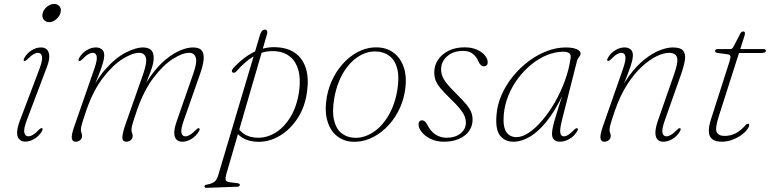

<svg xmlns="http://www.w3.org/2000/svg" viewBox="-20 -690 3790 945"><path d="M111.5 -97.5Q95.5 -54.5 99.8 -36.8Q104 -19 119.5 -19Q129.5 -19 141.5 -26Q153.5 -33 170 -50Q176 -56 180 -58.2Q184 -60.5 187 -59Q190.5 -57.5 189.8 -53.5Q189 -49.5 186.5 -44.5Q172.5 -20.5 149.8 -6.8Q127 7 104 7Q86.5 7 75.5 -3.8Q64.5 -14.5 64.2 -36.2Q64 -58 76 -91.5L174.5 -351.5Q190.5 -395 186.5 -412.5Q182.5 -430 166.5 -430Q157 -430 145 -423.2Q133 -416.5 116 -399Q110 -393.5 106.2 -391.2Q102.5 -389 99 -390.5Q95.5 -392 96.2 -395.8Q97 -399.5 99.5 -404.5Q113.5 -429 136.2 -442.8Q159 -456.5 182 -456.5Q200.5 -456.5 211.2 -445.8Q222 -435 222.5 -413Q223 -391 210 -358ZM222 -581Q204.5 -581 194.8 -594Q185 -607 190 -625Q193.5 -638 202.2 -648.2Q211 -658.5 222.5 -664.5Q234 -670.5 246 -670.5Q264.5 -670.5 273.8 -658Q283 -645.5 277.5 -626.5Q274.5 -614.5 265.8 -604.2Q257 -594 245.8 -587.5Q234.5 -581 222 -581Z M594.5 -69 684.5 -325Q705 -384 697.8 -407Q690.5 -430 665 -430Q632 -430 584 -400.2Q536 -370.5 487.8 -308.2Q439.5 -246 405.5 -148.5Q393.5 -113 387.5 -94.2Q381.5 -75.5 379.8 -66.8Q378 -58 378 -52.5Q378 -41.5 381 -35.8Q384 -30 384 -21Q384 -8 374.5 -0.2Q365 7.5 352 7.5Q336.5 7.5 333.5 -9Q330.5 -25.5 346 -69L444.5 -352Q459.5 -395 456 -412.5Q452.5 -430 436.5 -430Q427 -430 414.8 -423.2Q402.5 -416.5 386 -399Q380 -393.5 376.2 -391.2Q372.5 -389 369 -390.5Q365.5 -392 366.2 -395.8Q367 -399.5 369.5 -404.5Q383.5 -429 406.2 -442.8Q429 -456.5 452 -456.5Q470 -456.5 481.5 -447Q493 -437.5 493 -418Q493 -406.5 489.2 -390.2Q485.5 -374 475.5 -346.5Q465.5 -319 446.8 -274Q428 -229 397.5 -158.5L405.5 -190.5Q446.5 -289.5 497.8 -347.8Q549 -406 598.8 -431.2Q648.5 -456.5 683.5 -456.5Q711.5 -456.5 725 -442.2Q738.5 -428 736 -397.5Q735.5 -387 732.5 -373.8Q729.5 -360.5 720.8 -336.5Q712 -312.5 695 -270.2Q678 -228 649 -158.5L654.5 -190.5Q685 -264.5 721.5 -315.5Q758 -366.5 796 -397.5Q834 -428.5 868.5 -442.5Q903 -456.5 929.5 -456.5Q961.5 -456.5 973.5 -440.5Q985.5 -424.5 982 -394.2Q978.5 -364 963 -321L884.5 -97Q869 -53.5 873 -36.2Q877 -19 892.5 -19Q902.5 -19 914.2 -25.8Q926 -32.5 943 -49.5Q948.5 -55.5 952.5 -57.8Q956.5 -60 960 -58.5Q963.5 -57 962.8 -53Q962 -49 959.5 -44.5Q945 -20 922.5 -6.2Q900 7.5 877 7.5Q859 7.5 848.5 -3.2Q838 -14 837.8 -35.8Q837.5 -57.5 849 -91L930.5 -325Q951.5 -384.5 943.5 -407.2Q935.5 -430 911 -430Q878 -430 830.8 -400Q783.5 -370 736 -307.8Q688.5 -245.5 654.5 -148.5Q642.5 -113 636.5 -94.2Q630.5 -75.5 628.8 -66.8Q627 -58 627 -52.5Q627 -41.5 630 -35.8Q633 -30 633 -21Q633 -8 623.5 -0.2Q614 7.5 601 7.5Q590.5 7.5 585.8 0.5Q581 -6.5 583 -23.2Q585 -40 594.5 -69Z M1293.5 -519.5 1093.5 168.5Q1088.5 187 1090.8 195.8Q1093 204.5 1111 207L1147.5 211.5Q1154.5 212.5 1157.5 214.5Q1160.5 216.5 1160.5 220Q1160.5 223.5 1157.5 226Q1154.5 228.5 1149 229L996.5 234.5Q991 235 988.8 233Q986.5 231 986.5 227.5Q986.5 224 988.8 222Q991 220 994.5 219.5Q1014 216 1025.2 210.8Q1036.5 205.5 1042.8 197.2Q1049 189 1053 176L1259.5 -517.5Q1261.5 -523.5 1263.5 -528Q1265.5 -532.5 1268 -535.8Q1270.5 -539 1273 -540.8Q1275.5 -542.5 1278 -543.5Q1280.5 -544.5 1283 -544.5Q1290 -544.5 1293.8 -538.5Q1297.5 -532.5 1293.5 -519.5ZM1144 -339.5Q1140.5 -335 1135.2 -332.8Q1130 -330.5 1125.5 -333Q1120 -337 1121.5 -343Q1123 -349 1128 -354.5Q1162 -391.5 1197.8 -415.5Q1233.5 -439.5 1271 -450Q1308.5 -460.5 1348 -457Q1401.5 -453 1436.5 -426.2Q1471.5 -399.5 1486 -352Q1500.5 -304.5 1491 -237Q1480.5 -160.5 1442.2 -104Q1404 -47.5 1350.5 -18Q1297 11.5 1239.5 7.5Q1200 4.5 1172.5 -12.2Q1145 -29 1129 -64.5L1145.5 -71Q1159.5 -44.5 1182.5 -29.8Q1205.5 -15 1239 -12.5Q1287.5 -9 1331.8 -34.5Q1376 -60 1408.2 -111.8Q1440.5 -163.5 1452 -239Q1460.5 -301 1448.8 -343.8Q1437 -386.5 1409 -410Q1381 -433.5 1341.5 -437.5Q1288.5 -443 1240.5 -419Q1192.5 -395 1144 -339.5Z M1843 -456.5Q1888 -454 1921.2 -427.5Q1954.5 -401 1969.2 -352.8Q1984 -304.5 1972 -235.5Q1962.5 -182.5 1937.5 -137Q1912.5 -91.5 1876.8 -58Q1841 -24.5 1798.8 -7Q1756.5 10.5 1711.5 7.5Q1669.5 4.5 1637.2 -21.5Q1605 -47.5 1591 -96Q1577 -144.5 1588.5 -213Q1598.5 -266.5 1622.8 -312Q1647 -357.5 1681.8 -391Q1716.5 -424.5 1758 -442Q1799.5 -459.5 1843 -456.5ZM1721 -12Q1750 -10 1777.8 -19.8Q1805.5 -29.5 1830.8 -49.2Q1856 -69 1876.5 -97.5Q1897 -126 1912 -162Q1927 -198 1934.5 -240.5Q1946 -306 1936 -348.5Q1926 -391 1899.2 -412.8Q1872.5 -434.5 1834 -436.5Q1805.5 -438.5 1778.5 -428.8Q1751.5 -419 1727 -399.5Q1702.5 -380 1682.2 -351.5Q1662 -323 1647.5 -286.8Q1633 -250.5 1625.5 -208Q1614 -142.5 1623.8 -100Q1633.5 -57.5 1659 -36Q1684.5 -14.5 1721 -12Z M2178.5 -12Q2220 -12 2246.5 -33Q2273 -54 2273 -86.5Q2273 -102 2266.8 -117.8Q2260.5 -133.5 2244.2 -154Q2228 -174.5 2197 -204Q2165 -235 2147.8 -256Q2130.5 -277 2124 -294.8Q2117.5 -312.5 2117.5 -334.5Q2117.5 -368 2136 -395.8Q2154.5 -423.5 2188 -440.2Q2221.5 -457 2266.5 -457Q2301.5 -457 2327 -445.8Q2352.5 -434.5 2366.5 -417.5Q2380.5 -400.5 2380.5 -382.5Q2380.5 -374 2375.2 -368.8Q2370 -363.5 2361.5 -363.5Q2353.5 -363.5 2347.2 -368.8Q2341 -374 2335.5 -386.5Q2324.5 -412 2306.2 -425.8Q2288 -439.5 2260.5 -439.5Q2210.5 -439.5 2180.8 -413Q2151 -386.5 2151 -349Q2151 -332 2157 -315.8Q2163 -299.5 2178.8 -279.5Q2194.5 -259.5 2224.5 -230Q2257 -198 2274.8 -176.5Q2292.5 -155 2299.2 -137.8Q2306 -120.5 2306 -101Q2306 -70.5 2289 -45.8Q2272 -21 2240 -6.8Q2208 7.5 2164 7.5Q2129 7.5 2101 -5.8Q2073 -19 2056.5 -39Q2040 -59 2040 -78.5Q2040 -87 2044.8 -92.5Q2049.5 -98 2057 -98Q2063 -98 2070 -93.2Q2077 -88.5 2083.5 -75Q2101 -41.5 2125.2 -26.8Q2149.5 -12 2178.5 -12Z M2745.5 -97Q2734.5 -52.5 2737.8 -35.8Q2741 -19 2754.5 -19Q2765.5 -19 2776.5 -26Q2787.5 -33 2804 -49.5Q2810 -55.5 2814 -57.8Q2818 -60 2821.5 -58.5Q2825 -57 2824.2 -53Q2823.5 -49 2821 -44.5Q2806.5 -20 2782.8 -6.2Q2759 7.5 2736.5 7.5Q2718.5 7.5 2707.8 -1.5Q2697 -10.5 2697 -31Q2697 -42 2699.5 -56.2Q2702 -70.5 2709 -95.8Q2716 -121 2729.5 -163.5Q2743 -206 2764.5 -272.5L2771 -270.5Q2733.5 -180.5 2689.8 -118.2Q2646 -56 2599 -24.2Q2552 7.5 2506.5 7.5Q2465 7.5 2441.5 -22.2Q2418 -52 2423.5 -121.5Q2427 -173.5 2448.5 -222.5Q2470 -271.5 2504.5 -314Q2539 -356.5 2581.8 -388.5Q2624.5 -420.5 2671.5 -438.5Q2718.5 -456.5 2765 -456.5Q2788.5 -456.5 2804.5 -452.5Q2820.5 -448.5 2829 -441.8Q2837.5 -435 2837.5 -426Q2837.5 -420.5 2834 -415Q2830.5 -409.5 2826.2 -404Q2822 -398.5 2820.5 -392.5ZM2459.5 -127Q2454.5 -66 2471.8 -40.5Q2489 -15 2522 -15Q2550.5 -15 2583.5 -37.2Q2616.5 -59.5 2649.5 -98.2Q2682.5 -137 2711 -186.5Q2739.5 -236 2760 -291.8Q2780.5 -347.5 2788.5 -404Q2791 -421 2781.5 -428.2Q2772 -435.5 2753.5 -435.5Q2713.5 -435.5 2673 -419.2Q2632.5 -403 2596 -373.2Q2559.5 -343.5 2530.2 -304.8Q2501 -266 2482.5 -220.5Q2464 -175 2459.5 -127Z M2971 -390.5Q2967.5 -392 2968.2 -395.8Q2969 -399.5 2971.5 -404.5Q2985.5 -429 3008.2 -442.8Q3031 -456.5 3054 -456.5Q3072 -456.5 3083.5 -447Q3095 -437.5 3095 -418Q3095 -406.5 3091.2 -390.2Q3087.5 -374 3077.5 -346.2Q3067.5 -318.5 3048.8 -273.5Q3030 -228.5 2999.5 -158.5L3007.5 -190.5Q3038 -265 3075.8 -316Q3113.5 -367 3152.8 -398Q3192 -429 3228 -442.8Q3264 -456.5 3291.5 -456.5Q3329 -456.5 3342.2 -440.8Q3355.5 -425 3351 -394.8Q3346.5 -364.5 3331 -321L3252 -97Q3236.5 -53.5 3240.5 -36.2Q3244.5 -19 3260 -19Q3270 -19 3282 -25.8Q3294 -32.5 3310.5 -49.5Q3316.5 -55.5 3320.5 -57.8Q3324.5 -60 3328 -58.5Q3331 -57 3330.2 -53Q3329.5 -49 3327 -44.5Q3313 -20 3290.2 -6.2Q3267.5 7.5 3244.5 7.5Q3227 7.5 3216.5 -3.2Q3206 -14 3205.8 -35.8Q3205.5 -57.5 3216.5 -91L3298 -325Q3319.5 -386 3312 -408Q3304.5 -430 3273 -430Q3247 -430 3212.2 -413.5Q3177.5 -397 3139.8 -362.5Q3102 -328 3067.5 -274.5Q3033 -221 3007.5 -148.5Q2995.5 -113 2989.5 -94.2Q2983.5 -75.5 2981.8 -66.8Q2980 -58 2980 -52.5Q2980 -41.5 2983 -35.8Q2986 -30 2986 -21Q2986 -8 2976.5 -0.2Q2967 7.5 2954 7.5Q2938.5 7.5 2935.5 -9Q2932.5 -25.5 2947.5 -68.5L3046.5 -351.5Q3061.5 -395 3058 -412.5Q3054.5 -430 3038.5 -430Q3029 -430 3016.8 -423.2Q3004.5 -416.5 2988 -399Q2982 -393.5 2978.2 -391.2Q2974.5 -389 2971 -390.5Z M3562.5 -422.5 3511 -429.5Q3506 -430.5 3502.8 -433Q3499.5 -435.5 3499.5 -439Q3499.5 -443.5 3503 -446Q3506.5 -448.5 3512.5 -448.5H3571.5Q3578 -448.5 3582 -450.5Q3586 -452.5 3588 -456.5L3624.5 -526Q3627.5 -531.5 3631 -533.2Q3634.5 -535 3638 -535Q3642 -535 3644.2 -533Q3646.5 -531 3646.5 -525.5Q3646.5 -522 3645.2 -517Q3644 -512 3641.5 -505L3518.5 -120Q3498.5 -58.5 3507.5 -39.8Q3516.5 -21 3546.5 -21Q3574.5 -21 3599.5 -33.2Q3624.5 -45.5 3650.5 -75Q3654 -79 3656.5 -80Q3659 -81 3661 -81Q3664.5 -81 3666 -79.2Q3667.5 -77.5 3667.5 -75Q3667 -64.5 3656 -50.5Q3645 -36.5 3626.2 -23.5Q3607.5 -10.5 3583 -1.5Q3558.5 7.5 3531.5 7.5Q3500 7.5 3484.8 -5.8Q3469.5 -19 3468.8 -43.2Q3468 -67.5 3478.5 -100L3570 -386Q3576.5 -406.5 3575 -413.8Q3573.5 -421 3562.5 -422.5ZM3583 -429 3589.5 -448.5H3738Q3749.5 -448.5 3749.5 -440Q3749.5 -434.5 3743.5 -431.8Q3737.5 -429 3726.5 -429Z"/></svg>

Font: Fraunces Thin
Style: Italic
Weight: 250
Italic angle: -16°
Version: Version 1.000;[b76b70a41]